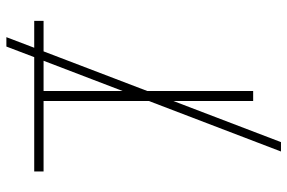

<svg xmlns="http://www.w3.org/2000/svg" viewBox="-174 -664 927 620"><g transform="rotate(-90 290.0 -353.5)"><path d="M274.4 -336.9V-676.8H46.9V-707H416L450.2 -796.9H480.5L446.3 -707H533.2V-676.8H434.6L306.6 -341.8V0H274.4V-257.8L141.6 89.8H111.3ZM404.3 -676.8H306.6V-421.4Z"/></g></svg>

Font: Pretendard Std Thin
Style: Regular
Weight: 100
Designer: Base glyphs from Inter by Rasmus Andersson; Hangeul glyphs from Noto Sans CJK(Source Han Sans) by Jang Soo-young and Kan
Foundry: Kil Hyung-jin
Version: Version 1.309